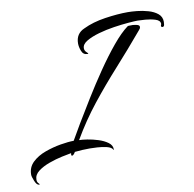

<svg xmlns="http://www.w3.org/2000/svg" viewBox="-103 -565 715 707"><g transform="rotate(-10 254.5 -211.5)"><path d="M247 -370Q231 -370 225 -385.5Q219 -401 219 -414Q219 -451 252 -465Q287 -482 334 -489Q381 -496 419 -496Q433 -496 453.5 -494Q474 -492 495 -486Q516 -480 530 -468.5Q544 -457 544 -438Q544 -434 543 -427Q542 -420 536 -420Q531 -420 531 -425Q531 -427 532 -428.5Q533 -430 533 -432Q533 -445 515.5 -450.5Q498 -456 478 -457.5Q458 -459 449 -459Q439 -459 414.5 -457Q390 -455 360 -450.5Q330 -446 302 -438Q274 -430 255.5 -419Q237 -408 237 -393Q237 -384 243.5 -378Q250 -372 250 -371Q250 -371 249 -370.5Q248 -370 247 -370ZM-12 73Q-21 73 -28 56Q-35 39 -35 32Q-35 4 -15.5 -14.5Q4 -33 33 -43.5Q62 -54 91.5 -59Q121 -64 141 -64Q152 -84 175 -122.5Q198 -161 227 -208Q256 -255 288.5 -302.5Q321 -350 352.5 -388Q384 -426 410 -445Q412 -446 415.5 -446Q419 -446 421 -446Q428 -447 441 -444.5Q454 -442 454 -436V-434Q454 -429 448 -423Q395 -360 343.5 -303Q292 -246 246 -188Q200 -130 161 -63Q172 -63 191.5 -60Q211 -57 231.5 -50.5Q252 -44 266.5 -33.5Q281 -23 281 -8Q281 -5 280 -5Q279 -6 279 -7Q274 -16 257 -20Q240 -24 222 -25Q204 -26 194 -26Q165 -26 138 -23Q137 -20 133 -15.5Q129 -11 126 -11Q123 -11 123 -15Q123 -19 124 -21Q112 -19 88.5 -14Q65 -9 40 0Q15 9 -2 22Q-19 35 -19 53Q-19 62 -14.5 66.5Q-10 71 -10 72Q-10 73 -12 73Z"/></g></svg>

Font: Caramel
Style: Regular
Weight: 400
Designer: Robert E. Leuschke
Foundry: Robert E. Leuschke
Version: Version 1.010